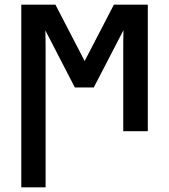

<svg xmlns="http://www.w3.org/2000/svg" viewBox="-20 -561 722 821"><path d="M71 240H175V-330C175 -363 175 -401 174 -431L300 -187H381L508 -432C507 -404 507 -368 507 -338V0H612V-541H467L342 -300L217 -541H71Z"/></svg>

Font: Noto Sans UI SemiCondensed Medium
Style: Regular
Weight: 500
Width: 4
Designer: Monotype Design Team
Foundry: Monotype Imaging Inc.
Version: Version 1.901